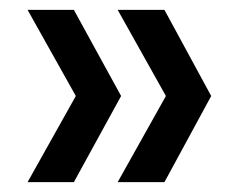

<svg xmlns="http://www.w3.org/2000/svg" viewBox="-20 -445 480 390"><path d="M219 -75 317 -250 219 -425H314L409 -250L314 -75ZM36 -75 134 -250 36 -425H130L226 -250L130 -75Z"/></svg>

Font: Envelope Sans Variable
Style: Regular
Weight: 500
Designer: Andreas Rasmussen / Norman Anderson
Foundry: mail.de GmbH
Version: Version 1.150